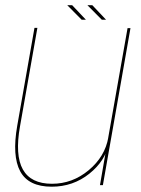

<svg xmlns="http://www.w3.org/2000/svg" viewBox="-20 -698 531 724"><path d="M357 0H368L472 -592H461L377 -116ZM121 -593H110L45 -224Q25 -110 56.2 -52Q87.5 6 175 6Q255.5 6 316.8 -43Q378 -92 389.5 -156.5L388.5 -180Q376 -107.5 314.5 -56.2Q253 -5 176 -5Q96.5 -5 66.2 -59Q36 -113 55.5 -222ZM364 -623.5H380L328 -678.5H309.5ZM288 -623.5H304L252 -678.5H233.5Z"/></svg>

Font: Anybody Thin
Style: Italic
Weight: 100
Italic angle: -10°
Designer: Tyler Finck
Foundry: Etcetera Type Company
Version: Version 1.114;gftools[0.9.25]